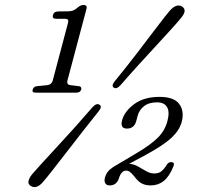

<svg xmlns="http://www.w3.org/2000/svg" viewBox="-20 -734 795 772"><path d="M205.5 -658.5Q188.5 -658.5 193 -674Q197 -688 214.5 -688L253 -688.5Q266.5 -688.5 275.5 -692.5Q284.5 -696.5 295 -706Q305.5 -714 315.5 -714Q332.5 -714 327.5 -697.5L251.5 -411.5Q246.5 -393.5 263.5 -391.5L297.5 -387.5Q309.5 -385.5 306.5 -374Q302.5 -361.5 287.5 -361.5H123Q107.5 -361.5 111.5 -374Q114.5 -386 129 -387.5L169 -391.5Q188 -393.5 192.5 -412L252.5 -638.5Q256 -650.5 253.2 -654.5Q250.5 -658.5 240.5 -658.5ZM465.5 -392.5Q449 -374 437.5 -381.5Q426.5 -388.5 441.5 -407.5Q487.5 -463.5 531.8 -521.5Q576 -579.5 610.8 -625.2Q645.5 -671 663 -691.5Q690.5 -721.5 712.5 -707.5Q734 -693 708.5 -662.5Q696.5 -647.5 670.8 -619Q645 -590.5 610.8 -553.5Q576.5 -516.5 538.8 -475Q501 -433.5 465.5 -392.5ZM352 -303Q368 -320.5 380 -313Q392 -305.5 377 -287Q344 -246 310.5 -203Q277 -160 246.2 -120.2Q215.5 -80.5 191.2 -49.5Q167 -18.5 153.5 -3Q126.5 28.5 103.5 13.5Q92.5 7 94.5 -5.2Q96.5 -17.5 108 -32Q121 -47.5 147.8 -76.8Q174.5 -106 209.2 -143.5Q244 -181 281 -222.2Q318 -263.5 352 -303ZM402 -20Q409 -46 433.5 -61V-61.5L530.5 -119Q587.5 -153 615.2 -181Q643 -209 653 -246.5Q663 -284 651.8 -303.2Q640.5 -322.5 611 -322.5Q578.5 -322.5 559 -307Q539.5 -291.5 533.5 -268.5L528 -248Q520 -217 490.5 -217Q462 -217 471 -251Q481 -287 520.2 -315.8Q559.5 -344.5 621 -344.5Q679.5 -344.5 700.8 -315.8Q722 -287 710.5 -243.5Q701.5 -210 669.8 -180.2Q638 -150.5 567.5 -112L499.5 -75.5Q519 -74 535.8 -64.2Q552.5 -54.5 568.2 -45.5Q584 -36.5 601 -36.5Q617.5 -36.5 628.8 -45.2Q640 -54 651.5 -73Q659 -83.5 670 -82Q683.5 -81 677.5 -65.5Q661 -24.5 638.5 -6.5Q616 11.5 586.5 11.5Q563 11.5 548 2.5Q533 -6.5 519 -26Q509.5 -37 502.8 -42.5Q496 -48 486.5 -48Q467.5 -48 458 -16.5Q448.5 11.5 421 11.5Q409 11.5 403.5 3.2Q398 -5 402 -20Z"/></svg>

Font: Fraunces 9pt S050 Light
Style: Italic
Weight: 300
Italic angle: -16°
Version: Version 1.000; ttfautohint (v1.8.3)